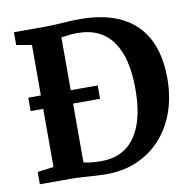

<svg xmlns="http://www.w3.org/2000/svg" viewBox="-83 -834 928 925"><g transform="rotate(-10 381.0 -371.0)"><path d="M352 8Q332.5 7.5 311.5 6.2Q290.5 5 269.2 3.5Q248 2 228 1Q208 0 191.5 0H39.5V-60L118.5 -70.5V-667.5L43.5 -680.5V-743H190.5Q222.5 -743 250.8 -744.8Q279 -746.5 307 -748.2Q335 -750 366.5 -750Q460.5 -750 529.5 -726Q598.5 -702 643.8 -656.2Q689 -610.5 711 -545Q733 -479.5 733 -396.5Q733 -307 706.5 -232.2Q680 -157.5 630 -103Q580 -48.5 509.8 -19.2Q439.5 10 352 8ZM359.5 -58.5Q423 -59.5 471 -93Q519 -126.5 545.8 -196.2Q572.5 -266 572.5 -374Q572.5 -446 559.2 -503.5Q546 -561 518.2 -601.8Q490.5 -642.5 447.2 -664.2Q404 -686 343.5 -686Q325 -686 310.2 -684.5Q295.5 -683 284 -681.2Q272.5 -679.5 264.5 -679V-67.5Q279 -63.5 294.5 -61.5Q310 -59.5 326.2 -58.8Q342.5 -58 359.5 -58.5ZM57 -355V-420.5H396.5V-355Z"/></g></svg>

Font: Merriweather Light 18pt
Style: Bold
Weight: 700
Version: Version 2.100